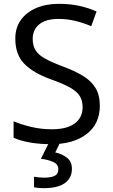

<svg xmlns="http://www.w3.org/2000/svg" viewBox="-20 -744 589 1004"><path d="M502 -191Q502 -96 433 -43Q364 10 247 10Q187 10 136 1Q85 -8 51 -24V-110Q87 -94 140.5 -81Q194 -68 251 -68Q331 -68 371.5 -99Q412 -130 412 -183Q412 -218 397 -242Q382 -266 345.5 -286.5Q309 -307 244 -330Q153 -363 106.5 -411Q60 -459 60 -542Q60 -599 89 -639.5Q118 -680 169.5 -702Q221 -724 288 -724Q347 -724 396 -713Q445 -702 485 -684L457 -607Q420 -623 376.5 -634Q333 -645 286 -645Q219 -645 185 -616.5Q151 -588 151 -541Q151 -505 166 -481Q181 -457 215 -438Q249 -419 307 -397Q370 -374 413.5 -347.5Q457 -321 479.5 -284Q502 -247 502 -191ZM356 139Q356 187 319 213.5Q282 240 208 240Q176 240 158 235V180Q167 182 182 183.5Q197 185 211 185Q247 185 266 175.5Q285 166 285 141Q285 115 258.5 103Q232 91 194 86L237 0H295L269 53Q305 61 330.5 81Q356 101 356 139Z"/></svg>

Font: Noto Sans Tifinagh
Style: Regular
Weight: 400
Designer: JamraPatel
Foundry: JamraPatel LLC
Version: Version 2.004; ttfautohint (v1.8.4.7-5d5b)